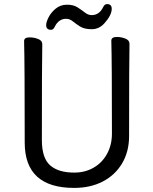

<svg xmlns="http://www.w3.org/2000/svg" viewBox="-20 -896 750 940"><path d="M343 24Q101 24 101 -198Q101 -586 98 -695Q98 -713 125 -713Q147 -713 167 -705Q187 -697 187 -680Q185 -584 185 -210Q185 -122 225.5 -86.5Q266 -51 343 -51Q397 -51 439 -75.5Q481 -100 504.5 -143.5Q528 -187 528 -242Q528 -595 525 -697Q525 -715 552 -715Q574 -715 594 -707Q614 -699 614 -682Q612 -594 612 -230Q612 -154 578 -96.5Q544 -39 483.5 -7.5Q423 24 343 24ZM230 -750Q206 -750 206 -773Q206 -788 218 -811.5Q230 -835 253 -854Q276 -873 308 -873Q340 -873 360.5 -859.5Q381 -846 396.5 -834Q412 -822 429 -822Q466 -822 485 -861Q492 -876 504 -876Q527 -876 527 -853Q527 -822 492 -783Q466 -753 429 -753Q393 -753 372.5 -766Q352 -779 336.5 -791.5Q321 -804 304 -804Q267 -804 248 -765Q241 -750 230 -750Z"/></svg>

Font: LXGW WenKai Medium
Style: Regular
Weight: 500
Designer: LXGW / Fontworks Inc.
Foundry: LXGW / Fontworks Inc.
Version: Version 1.501; October 10, 2024